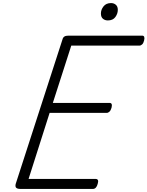

<svg xmlns="http://www.w3.org/2000/svg" viewBox="-20 -1230 960 1250"><path d="M113 0Q94 0 86 -7Q78 -14 82 -32L387 -974Q390 -986 399 -992Q408 -998 426 -998H905Q916 -998 919 -989.5Q922 -981 918 -966Q914 -949 905.5 -941Q897 -933 887 -933H444L324 -560H693Q704 -560 707 -552Q710 -544 706 -528Q701 -511 692.5 -503Q684 -495 674 -495H303L166 -65H603Q614 -65 617.5 -57Q621 -49 616 -33Q612 -17 604 -8.5Q596 0 585 0ZM682 -1097Q663 -1097 650 -1108Q637 -1119 637 -1142Q637 -1167 654 -1188.5Q671 -1210 703 -1210Q721 -1210 734 -1199Q747 -1188 747 -1166Q747 -1141 731 -1119Q715 -1097 682 -1097Z"/></svg>

Font: Playwrite RO Light
Style: Regular
Weight: 300
Version: Version 1.002